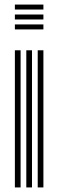

<svg xmlns="http://www.w3.org/2000/svg" viewBox="-20 -820 255 840"><path d="M45.1 -778.3V-800H169.9V-778.3ZM45.1 -691.3V-713.1H169.9V-691.3ZM45.1 -734.8V-756.5H169.9V-734.8ZM145 0V-600H169.9V0ZM45.1 0V-600H70.1V0ZM95.1 0V-600H120V0Z"/></svg>

Font: Big Shoulders Inline Display SC Thin
Style: Regular
Weight: 100
Designer: Patric King
Foundry: XO Type Co
Version: Version 2.002